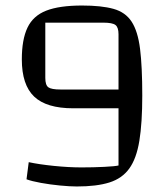

<svg xmlns="http://www.w3.org/2000/svg" viewBox="-20 -660 594 695"><path d="M258 15Q233 15 197 11.5Q161 8 128 2Q95 -4 76 -11L84 -73Q121 -65 175 -59.5Q229 -54 275 -54Q318 -54 357.5 -56Q397 -58 409 -61V-268H245Q148 -268 103.5 -310.5Q59 -353 59 -445Q59 -517 79.5 -560Q100 -603 147.5 -621.5Q195 -640 277 -640Q347 -640 390.5 -628Q434 -616 456.5 -581.5Q479 -547 487 -483Q495 -419 495 -314Q495 -215 484.5 -150.5Q474 -86 448 -50Q422 -14 376 0.5Q330 15 258 15ZM199 -336H409V-536Q409 -561 398 -569.5Q387 -578 354 -578H144V-378Q144 -352 155 -344Q166 -336 199 -336Z"/></svg>

Font: Changa ExtraLight Light
Style: Regular
Weight: 300
Version: Version 3.002; ttfautohint (v1.8.2)